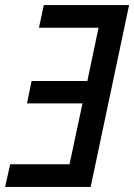

<svg xmlns="http://www.w3.org/2000/svg" viewBox="-28 -734 527 754"><path d="M-8 0 12 -89H245L296 -328H78L96 -416H315L359 -625H125L144 -714H479L328 0Z"/></svg>

Font: Noto Sans SemiCondensed Medium
Style: Italic
Weight: 500
Width: 4
Italic angle: -12°
Designer: Monotype Design Team
Foundry: Monotype Imaging Inc.
Version: Version 2.013; ttfautohint (v1.8.4.7-5d5b)